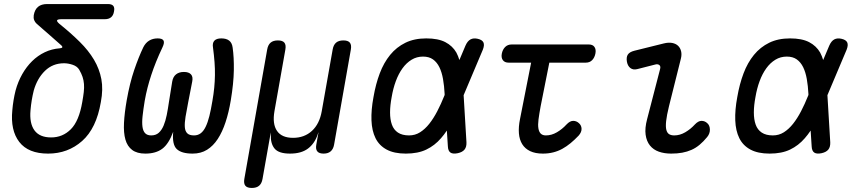

<svg xmlns="http://www.w3.org/2000/svg" viewBox="-20 -750 4240 950"><path d="M274 -632Q331 -586 374.5 -543Q418 -500 445 -454.5Q472 -409 481.5 -358.5Q491 -308 479 -245Q457 -115 386.5 -52.5Q316 10 218 10Q120 10 75.5 -47.5Q31 -105 41 -205Q43 -229 47 -253.5Q51 -278 57 -302Q69 -346 90 -383Q111 -420 139 -447.5Q167 -475 201.5 -491.5Q236 -508 276 -511Q286 -512 288 -515.5Q290 -519 284 -525Q259 -548 228.5 -574Q198 -600 162 -632Q153 -640 149 -650.5Q145 -661 147 -675Q152 -703 168.5 -716.5Q185 -730 213 -730H514Q533 -730 540.5 -721Q548 -712 544 -693Q541 -674 529.5 -664.5Q518 -655 499 -655H285Q265 -655 262.5 -649.5Q260 -644 274 -632ZM372 -405Q362 -422 339.5 -429.5Q317 -437 297 -437Q241 -437 202.5 -399.5Q164 -362 147 -302Q141 -278 137 -253.5Q133 -229 131 -205Q125 -140 150.5 -105Q176 -70 233 -70Q290 -70 330.5 -110.5Q371 -151 387 -245Q392 -273 394.5 -294.5Q397 -316 395.5 -334.5Q394 -353 388.5 -369.5Q383 -386 372 -405Z M1075 -560Q1100 -560 1114 -549Q1128 -538 1131 -515Q1138 -467 1137 -402.5Q1136 -338 1122 -254Q1112 -194 1096 -145.5Q1080 -97 1057.5 -62.5Q1035 -28 1004.5 -9Q974 10 933 10Q878 10 854.5 -12.5Q831 -35 837 -98Q815 -38 783 -14Q751 10 699 10Q658 10 634 -8Q610 -26 600.5 -59.5Q591 -93 593.5 -142Q596 -191 607 -254Q622 -339 644 -403.5Q666 -468 689 -516Q700 -538 718 -549Q736 -560 760 -560Q783 -560 789 -549.5Q795 -539 784 -516Q766 -478 752.5 -444.5Q739 -411 728.5 -379Q718 -347 710 -316Q702 -285 696 -251Q689 -208 685.5 -176Q682 -144 685 -122.5Q688 -101 698.5 -90.5Q709 -80 728 -80Q751 -80 765.5 -93Q780 -106 789.5 -128.5Q799 -151 805 -181Q811 -211 816 -246L832 -346Q836 -370 851 -382Q866 -394 890 -394Q914 -394 925 -382Q936 -370 931 -346L911 -243Q903 -203 898 -172Q893 -141 894.5 -121Q896 -101 906.5 -90.5Q917 -80 940 -80Q959 -80 973 -90.5Q987 -101 997.5 -122.5Q1008 -144 1016 -176Q1024 -208 1031 -251Q1037 -285 1040 -316Q1043 -347 1043.5 -378Q1044 -409 1041.5 -442.5Q1039 -476 1034 -514Q1030 -537 1040.5 -548.5Q1051 -560 1075 -560Z M1226 180Q1203 180 1194 169Q1185 158 1189 135L1302 -505Q1306 -528 1319 -539Q1332 -550 1355 -550Q1378 -550 1387 -539Q1396 -528 1392 -505L1338 -200Q1327 -137 1350.5 -102.5Q1374 -68 1430 -68Q1486 -68 1523.5 -102.5Q1561 -137 1572 -200L1626 -505Q1630 -528 1643 -539Q1656 -550 1679 -550Q1702 -550 1711 -539Q1720 -528 1716 -505L1633 -34Q1629 -12 1616 -1Q1603 10 1581 10Q1559 10 1550 -1Q1541 -12 1545 -34L1554 -85L1556 -95Q1555 -95 1552 -85Q1537 -40 1504 -15Q1471 10 1415 10Q1359 10 1338.5 -15Q1318 -40 1320 -85V-95L1318 -85L1279 135Q1275 158 1262 169Q1249 180 1226 180Z M2288 -46Q2289 -23 2278.5 -10Q2268 3 2245 8Q2221 13 2209 5Q2197 -3 2196 -26L2191 -104Q2177 -83 2162 -66Q2131 -30 2089.5 -10Q2048 10 1988 10Q1930 10 1893 -10Q1856 -30 1838 -66.5Q1820 -103 1818 -154.5Q1816 -206 1828 -270Q1839 -334 1859 -387Q1879 -440 1910.5 -478.5Q1942 -517 1986 -538.5Q2030 -560 2089 -560Q2148 -560 2183.5 -541.5Q2219 -523 2238 -490Q2247 -473 2253 -453L2283 -524Q2293 -547 2308 -555Q2323 -563 2344 -558Q2366 -553 2372 -540Q2378 -527 2369 -504L2274 -279ZM2180 -280V-285Q2178 -325 2172 -359Q2166 -393 2154 -417.5Q2142 -442 2122.5 -456Q2103 -470 2073 -470Q2042 -470 2016.5 -454.5Q1991 -439 1971.5 -412Q1952 -385 1938.5 -348.5Q1925 -312 1918 -270Q1910 -228 1910 -193.5Q1910 -159 1919 -133.5Q1928 -108 1949 -94Q1970 -80 2004 -80Q2034 -80 2058.5 -95.5Q2083 -111 2104 -137.5Q2125 -164 2143.5 -199.5Q2162 -235 2178 -275Z M2893 -530Q2913 -530 2921.5 -517.5Q2930 -505 2926 -485Q2922 -465 2910 -452.5Q2898 -440 2878 -440H2698L2655 -224Q2648 -186 2644.5 -159Q2641 -132 2644 -114.5Q2647 -97 2656 -88.5Q2665 -80 2681 -80Q2709 -80 2735.5 -95.5Q2762 -111 2783 -134Q2800 -152 2816 -152Q2832 -152 2844 -141Q2857 -130 2857.5 -113Q2858 -96 2843 -79Q2823 -58 2803 -41.5Q2783 -25 2762 -13.5Q2741 -2 2717 4Q2693 10 2666 10Q2629 10 2603.5 -2Q2578 -14 2564 -36.5Q2550 -59 2547.5 -90.5Q2545 -122 2553 -161L2608 -440H2497Q2477 -440 2468 -452.5Q2459 -465 2463 -485Q2467 -505 2479.5 -517.5Q2492 -530 2512 -530Z M3133 -408Q3113 -403 3099.5 -413Q3086 -423 3082 -444Q3078 -467 3086.5 -480Q3095 -493 3119 -499L3264 -535Q3288 -541 3306 -537.5Q3324 -534 3335 -523.5Q3346 -513 3350 -496.5Q3354 -480 3349 -460L3290 -224Q3279 -179 3276 -151Q3273 -123 3277 -107.5Q3281 -92 3291 -86Q3301 -80 3316 -80Q3344 -80 3370.5 -95.5Q3397 -111 3418 -134Q3435 -152 3451 -152Q3467 -152 3479 -141Q3492 -130 3492.5 -109.5Q3493 -89 3479 -72Q3461 -50 3442 -34Q3423 -18 3401.5 -8.5Q3380 1 3355.5 5.5Q3331 10 3301 10Q3267 10 3240 0.5Q3213 -9 3196 -30Q3179 -51 3174.5 -83.5Q3170 -116 3182 -161L3246 -408Q3250 -422 3242.5 -428Q3235 -434 3223 -431Z M4088 -46Q4089 -23 4078.5 -10Q4068 3 4045 8Q4021 13 4009 5Q3997 -3 3996 -26L3991 -104Q3977 -83 3962 -66Q3931 -30 3889.5 -10Q3848 10 3788 10Q3730 10 3693 -10Q3656 -30 3638 -66.5Q3620 -103 3618 -154.5Q3616 -206 3628 -270Q3639 -334 3659 -387Q3679 -440 3710.5 -478.5Q3742 -517 3786 -538.5Q3830 -560 3889 -560Q3948 -560 3983.5 -541.5Q4019 -523 4038 -490Q4047 -473 4053 -453L4083 -524Q4093 -547 4108 -555Q4123 -563 4144 -558Q4166 -553 4172 -540Q4178 -527 4169 -504L4074 -279ZM3980 -280V-285Q3978 -325 3972 -359Q3966 -393 3954 -417.5Q3942 -442 3922.5 -456Q3903 -470 3873 -470Q3842 -470 3816.5 -454.5Q3791 -439 3771.5 -412Q3752 -385 3738.5 -348.5Q3725 -312 3718 -270Q3710 -228 3710 -193.5Q3710 -159 3719 -133.5Q3728 -108 3749 -94Q3770 -80 3804 -80Q3834 -80 3858.5 -95.5Q3883 -111 3904 -137.5Q3925 -164 3943.5 -199.5Q3962 -235 3978 -275Z"/></svg>

Font: Maple Mono NL
Style: Italic
Weight: 400
Italic angle: -10°
Monospace: yes
Designer: subframe7536
Version: Version 7.000